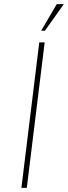

<svg xmlns="http://www.w3.org/2000/svg" viewBox="-20 -904 327 924"><path d="M253 -884H287L196 -756H178ZM169 -700H195L109 0H83Z"/></svg>

Font: Haskoy Thin
Style: Italic
Weight: 100
Designer: Ertekin Erdin
Foundry: Ertekin Erdin
Version: Version 2.000; ttfautohint (v1.8.4.7-5d5b)